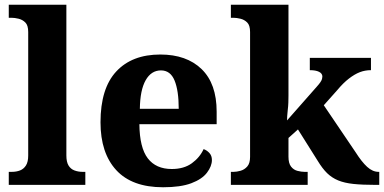

<svg xmlns="http://www.w3.org/2000/svg" viewBox="-20 -780 1620 810"><path d="M17 0V-55H30Q49 -55 64.5 -61Q80 -67 89.5 -82Q99 -97 99 -124V-645Q99 -673 87 -685Q75 -697 58.5 -701Q42 -705 29 -705H17V-760H260V-124Q260 -97 269 -82Q278 -67 294 -61Q310 -55 328 -55H340V0Z M668 10Q537 10 470.5 -62.2Q404 -134.5 404 -264Q404 -407 470.5 -478.5Q537 -550 656.3 -550Q767 -550 830.5 -488.5Q894 -427 894 -309V-256H568Q569 -157 603.5 -112Q638 -67 704.7 -67Q756 -67 789.5 -91.4Q823 -115.8 839 -151Q853 -146 863.5 -134.5Q874 -122.9 874 -105Q874 -79 853.2 -51.5Q832.3 -24 787.1 -7Q742 10 668 10ZM734 -321Q734 -397.5 716.5 -440.2Q699 -483 659 -483Q618 -483 594.5 -441.5Q571 -400 570 -321Z M954 0V-55H966Q978 -55 994.5 -59.5Q1011 -64 1023 -77.5Q1035 -91 1035 -118V-645Q1035 -673 1023 -685Q1011 -697 994.5 -701Q978 -705 965 -705H954V-760H1197V-377Q1197 -364 1196.5 -348Q1196 -332 1194 -316.5Q1192 -301 1191.5 -289Q1191 -277 1191 -272L1317 -415Q1326 -425 1331.5 -433Q1337 -441 1338.5 -447Q1340 -453 1340 -457Q1340 -470 1326 -477Q1312 -484 1287 -484V-536H1545V-484Q1520 -484 1498 -475.5Q1476 -467 1452 -448.5Q1428 -430 1403 -400L1346 -336L1480 -138Q1506 -97 1529 -76Q1552 -55 1577 -55H1580V0H1566Q1509 0 1471 -4Q1433 -8 1406.5 -19Q1380 -30 1360 -49.5Q1340 -69 1320 -102L1237 -234L1197 -198V-119Q1197 -91 1208 -77Q1219 -63 1235.5 -59Q1252 -55 1264 -55H1278V0Z"/></svg>

Font: Noto Serif Hentaigana EL
Style: Regular
Weight: 400
Designer: Kazuhiro Yamada
Foundry: nipponia
Version: Version 1.000